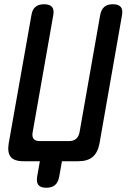

<svg xmlns="http://www.w3.org/2000/svg" viewBox="-20 -760 640 905"><path d="M155 73 168 0H91Q47 0 30.5 -20.5Q14 -41 21 -84L128 -688Q132 -715 147 -727.5Q162 -740 188 -740Q214 -740 225 -727.5Q236 -715 231 -688L134 -137Q130 -116 138.5 -105.5Q147 -95 168 -95H305Q326 -95 338.5 -105.5Q351 -116 355 -137L452 -688Q457 -715 471.5 -727.5Q486 -740 512 -740Q538 -740 549 -727.5Q560 -715 555 -688L449 -84Q441 -41 417 -20.5Q393 0 349 0H272L259 73Q254 100 239 112.5Q224 125 198 125Q172 125 161.5 112.5Q151 100 155 73Z"/></svg>

Font: Maple Mono NL Medium
Style: Italic
Weight: 500
Italic angle: -10°
Monospace: yes
Designer: subframe7536
Version: Version 7.000